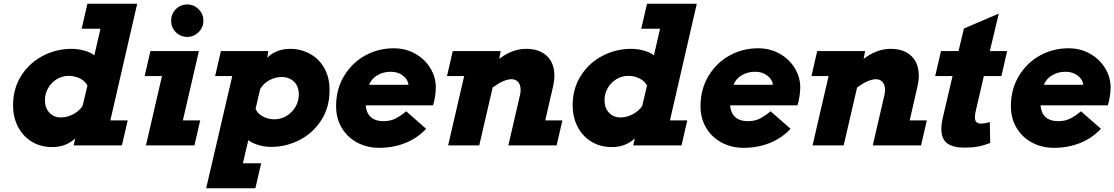

<svg xmlns="http://www.w3.org/2000/svg" viewBox="-20 -780 5978 1030"><path d="M716 -760 572 -134H665L634 0H375L384 -38Q364 -18 332.5 -4.5Q301 9 261 9Q197 9 149 -21Q101 -51 75.5 -102Q50 -153 50 -214Q50 -305 94 -374Q138 -443 210 -480.5Q282 -518 364 -518Q398 -518 432.5 -508.5Q467 -499 486 -483L519 -626H418L449 -760ZM423 -211 449 -321Q437 -345 409 -359Q381 -373 349 -373Q314 -373 285 -355.5Q256 -338 238.5 -308Q221 -278 221 -242Q221 -201 245 -175.5Q269 -150 306 -150Q340 -150 371.5 -166.5Q403 -183 423 -211Z M985 -756Q1020 -756 1045.5 -730.5Q1071 -705 1071 -669Q1071 -633 1045.5 -607.5Q1020 -582 985 -582Q948 -582 923 -607.5Q898 -633 898 -669Q898 -705 923 -730.5Q948 -756 985 -756ZM787 -506H1047L961 -134H1054L1023 0H763L849 -372H756Z M1419 -506 1414 -470Q1433 -491 1465 -504.5Q1497 -518 1537 -518Q1593 -518 1641.5 -492Q1690 -466 1719 -416Q1748 -366 1748 -296Q1748 -205 1704 -136Q1660 -67 1588 -29.5Q1516 8 1434 8Q1399 8 1365 -2.5Q1331 -13 1312 -28L1283 96H1381L1350 230H1086L1226 -372H1134L1165 -506ZM1376 -303 1351 -196Q1362 -170 1390.5 -155Q1419 -140 1452 -140Q1487 -140 1517 -158Q1547 -176 1565 -206.5Q1583 -237 1583 -273Q1583 -318 1556.5 -342.5Q1530 -367 1491 -367Q1458 -367 1426.5 -350.5Q1395 -334 1376 -303Z M1954 -171Q1977 -130 2037 -130Q2073 -130 2100.5 -143.5Q2128 -157 2159 -183L2266 -89Q2218 -38 2153.5 -12.5Q2089 13 2014 13Q1950 13 1897.5 -14.5Q1845 -42 1814 -93Q1783 -144 1783 -211Q1783 -301 1825.5 -372Q1868 -443 1938.5 -482Q2009 -521 2092 -521Q2156 -521 2207.5 -492Q2259 -463 2288.5 -414.5Q2318 -366 2318 -311Q2318 -291 2314 -263Q2310 -235 2303 -215H1942Q1944 -190 1954 -171ZM1960 -325H2171Q2169 -353 2142 -374Q2115 -395 2076 -395Q2036 -395 2004.5 -376.5Q1973 -358 1960 -325Z M2666 -506 2658 -464Q2728 -518 2803 -518Q2873 -518 2913.5 -480Q2954 -442 2954 -374Q2954 -347 2946 -312L2905 -134H2997L2966 0H2707L2770 -272Q2773 -286 2773 -297Q2773 -324 2760 -339.5Q2747 -355 2724 -355Q2684 -355 2623 -311L2551 0H2384L2470 -372H2378L2409 -506Z M3718 -760 3574 -134H3667L3636 0H3377L3386 -38Q3366 -18 3334.5 -4.5Q3303 9 3263 9Q3199 9 3151 -21Q3103 -51 3077.5 -102Q3052 -153 3052 -214Q3052 -305 3096 -374Q3140 -443 3212 -480.5Q3284 -518 3366 -518Q3400 -518 3434.5 -508.5Q3469 -499 3488 -483L3521 -626H3420L3451 -760ZM3425 -211 3451 -321Q3439 -345 3411 -359Q3383 -373 3351 -373Q3316 -373 3287 -355.5Q3258 -338 3240.5 -308Q3223 -278 3223 -242Q3223 -201 3247 -175.5Q3271 -150 3308 -150Q3342 -150 3373.5 -166.5Q3405 -183 3425 -211Z M3909 -171Q3932 -130 3992 -130Q4028 -130 4055.5 -143.5Q4083 -157 4114 -183L4221 -89Q4173 -38 4108.5 -12.5Q4044 13 3969 13Q3905 13 3852.5 -14.5Q3800 -42 3769 -93Q3738 -144 3738 -211Q3738 -301 3780.5 -372Q3823 -443 3893.5 -482Q3964 -521 4047 -521Q4111 -521 4162.5 -492Q4214 -463 4243.5 -414.5Q4273 -366 4273 -311Q4273 -291 4269 -263Q4265 -235 4258 -215H3897Q3899 -190 3909 -171ZM3915 -325H4126Q4124 -353 4097 -374Q4070 -395 4031 -395Q3991 -395 3959.5 -376.5Q3928 -358 3915 -325Z M4621 -506 4613 -464Q4683 -518 4758 -518Q4828 -518 4868.5 -480Q4909 -442 4909 -374Q4909 -347 4901 -312L4860 -134H4952L4921 0H4662L4725 -272Q4728 -286 4728 -297Q4728 -324 4715 -339.5Q4702 -355 4679 -355Q4639 -355 4578 -311L4506 0H4339L4425 -372H4333L4364 -506Z M5122 -506 5151 -627 5338 -707 5290 -506H5383L5352 -372H5258L5216 -191Q5210 -169 5210 -150Q5210 -117 5242 -117Q5261 -117 5290 -125L5292 -13Q5259 0 5227 6Q5195 12 5153 12Q5093 12 5061.5 -11Q5030 -34 5030 -88Q5030 -117 5039 -154L5090 -372H4997L5028 -506Z M5574 -171Q5597 -130 5657 -130Q5693 -130 5720.5 -143.5Q5748 -157 5779 -183L5886 -89Q5838 -38 5773.5 -12.5Q5709 13 5634 13Q5570 13 5517.5 -14.5Q5465 -42 5434 -93Q5403 -144 5403 -211Q5403 -301 5445.5 -372Q5488 -443 5558.5 -482Q5629 -521 5712 -521Q5776 -521 5827.5 -492Q5879 -463 5908.5 -414.5Q5938 -366 5938 -311Q5938 -291 5934 -263Q5930 -235 5923 -215H5562Q5564 -190 5574 -171ZM5580 -325H5791Q5789 -353 5762 -374Q5735 -395 5696 -395Q5656 -395 5624.5 -376.5Q5593 -358 5580 -325Z"/></svg>

Font: Arvo
Style: Bold Italic
Weight: 700
Italic angle: -13°
Designer: Anton Koovit (Cyrillic Expansion: Cyreal)
Foundry: Anton Koovit, Yassin Baggar
Version: Version 3.000